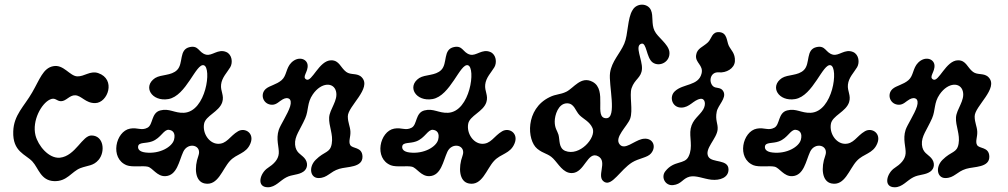

<svg xmlns="http://www.w3.org/2000/svg" viewBox="-20 -751 4265 812"><path d="M298 -348C325 -347 342 -314 383 -315C436 -316 472 -416 395 -442C361 -453 337 -427 307 -428C275 -429 249 -480 205 -471C162 -463 148 -415 116 -360C83 -302 38 -265 36 -195C33 -109 88 -99 117 -68C143 -40 152 13 209 15C264 17 282 -25 320 -40C352 -52 375 -49 397 -75C426 -109 419 -177 368 -178C328 -180 300 -91 233 -84C186 -80 141 -135 130 -179C115 -241 155 -313 191 -330C214 -341 219 -323 238 -323C260 -323 274 -349 298 -348Z M729 -455C757 -483 735 -542 783 -552C821 -560 820 -528 851 -520C877 -513 902 -546 937 -531C962 -520 965 -486 954 -467C941 -445 918 -423 915 -393C912 -365 929 -348 920 -319C907 -278 849 -262 843 -227C836 -187 864 -146 899 -143C939 -140 952 -176 987 -196C1017 -213 1057 -187 1039 -144C1021 -100 981 -102 952 -70C920 -35 902 36 846 25C804 17 801 -43 819 -92C836 -138 775 -152 755 -109C737 -70 729 -9 680 -6C644 -4 626 -41 605 -46C585 -51 539 -43 516 -52C443 -81 469 -196 530 -207C562 -213 578 -197 604 -211C628 -224 619 -274 658 -284C696 -294 718 -272 758 -274C852 -279 876 -465 842 -475C809 -485 768 -345 692 -332C622 -320 582 -385 636 -421C662 -437 704 -430 729 -455ZM564 -131C563 -121 569 -109 596 -106C656 -99 708 -130 716 -160C723 -187 712 -200 694 -202C672 -204 661 -167 623 -153C596 -143 566 -151 564 -131Z M1176 -331C1161 -323 1150 -308 1131 -308C1093 -308 1078 -352 1104 -375C1120 -389 1149 -393 1171 -412C1193 -431 1189 -463 1212 -486C1241 -515 1278 -503 1281 -476C1284 -447 1256 -426 1275 -415C1299 -401 1329 -496 1381 -496C1415 -496 1420 -465 1444 -447C1464 -432 1491 -444 1510 -424C1554 -378 1451 -302 1451 -259C1451 -232 1461 -217 1462 -194C1463 -171 1453 -153 1461 -138C1470 -121 1511 -131 1513 -90C1515 -41 1447 -47 1415 -37C1375 -25 1365 2 1327 2C1292 2 1284 -44 1315 -75C1353 -113 1376 -103 1383 -143C1390 -183 1370 -218 1372 -254C1374 -290 1411 -326 1401 -365C1391 -404 1339 -404 1303 -352C1278 -316 1286 -286 1271 -251C1249 -201 1225 -175 1228 -139C1231 -105 1253 -99 1267 -83C1284 -64 1282 -38 1263 -25C1241 -10 1216 -14 1191 -1C1165 12 1145 41 1113 41C1063 41 1079 -19 1113 -41C1136 -56 1157 -75 1159 -102C1161 -128 1146 -162 1159 -202C1166 -223 1197 -269 1207 -301C1217 -334 1198 -343 1176 -331Z M1846 -455C1874 -483 1852 -542 1900 -552C1938 -560 1937 -528 1968 -520C1994 -513 2019 -546 2054 -531C2079 -520 2082 -486 2071 -467C2058 -445 2035 -423 2032 -393C2029 -365 2046 -348 2037 -319C2024 -278 1966 -262 1960 -227C1953 -187 1981 -146 2016 -143C2056 -140 2069 -176 2104 -196C2134 -213 2174 -187 2156 -144C2138 -100 2098 -102 2069 -70C2037 -35 2019 36 1963 25C1921 17 1918 -43 1936 -92C1953 -138 1892 -152 1872 -109C1854 -70 1846 -9 1797 -6C1761 -4 1743 -41 1722 -46C1702 -51 1656 -43 1633 -52C1560 -81 1586 -196 1647 -207C1679 -213 1695 -197 1721 -211C1745 -224 1736 -274 1775 -284C1813 -294 1835 -272 1875 -274C1969 -279 1993 -465 1959 -475C1926 -485 1885 -345 1809 -332C1739 -320 1699 -385 1753 -421C1779 -437 1821 -430 1846 -455ZM1681 -131C1680 -121 1686 -109 1713 -106C1773 -99 1825 -130 1833 -160C1840 -187 1829 -200 1811 -202C1789 -204 1778 -167 1740 -153C1713 -143 1683 -151 1681 -131Z M2655 -708C2673 -740 2720 -738 2733 -708C2744 -683 2734 -650 2748 -621C2761 -593 2806 -566 2811 -532C2816 -489 2769 -466 2740 -487C2713 -507 2715 -574 2692 -566C2663 -557 2697 -499 2695 -460C2693 -422 2664 -417 2651 -378C2641 -347 2658 -285 2645 -249C2633 -217 2576 -169 2601 -140C2622 -115 2661 -155 2695 -163C2740 -173 2759 -132 2733 -102C2718 -84 2682 -82 2653 -64C2604 -33 2569 36 2537 19C2498 -2 2552 -67 2510 -90C2464 -115 2453 -19 2398 -19C2361 -19 2342 -58 2319 -81C2298 -102 2279 -100 2252 -122C2208 -158 2201 -290 2304 -340C2332 -354 2348 -350 2375 -363C2407 -379 2437 -431 2486 -405C2551 -371 2489 -251 2544 -251C2591 -251 2553 -393 2560 -443C2567 -492 2602 -524 2620 -566C2637 -605 2633 -673 2655 -708ZM2431 -264C2413 -282 2409 -315 2377 -314C2341 -313 2326 -264 2326 -237C2326 -208 2337 -198 2342 -181C2348 -159 2342 -125 2370 -113C2431 -88 2503 -169 2486 -209C2474 -237 2448 -247 2431 -264Z M2924 -518C2928 -547 2953 -552 2974 -572C2990 -587 2990 -618 3023 -615C3056 -612 3053 -577 3062 -558C3071 -539 3090 -526 3088 -492C3086 -461 3051 -442 3020 -445C2985 -448 2976 -408 2994 -388C3006 -374 3029 -386 3040 -363C3053 -335 3016 -306 3011 -278C3004 -243 3017 -228 3015 -204C3012 -164 2957 -121 2976 -88C2992 -61 3061 -79 3061 -34C3061 0 3025 13 2988 9C2955 5 2924 -10 2897 -4C2866 4 2863 28 2826 32C2793 35 2774 -2 2794 -27C2831 -74 2875 -54 2892 -89C2912 -129 2894 -171 2901 -207C2909 -247 2938 -261 2954 -288C2967 -310 2962 -336 2942 -333C2912 -328 2897 -296 2861 -296C2822 -296 2809 -342 2834 -365C2869 -398 2934 -387 2947 -440C2956 -476 2919 -485 2924 -518Z M3380 -455C3408 -483 3386 -542 3434 -552C3472 -560 3471 -528 3502 -520C3528 -513 3553 -546 3588 -531C3613 -520 3616 -486 3605 -467C3592 -445 3569 -423 3566 -393C3563 -365 3580 -348 3571 -319C3558 -278 3500 -262 3494 -227C3487 -187 3515 -146 3550 -143C3590 -140 3603 -176 3638 -196C3668 -213 3708 -187 3690 -144C3672 -100 3632 -102 3603 -70C3571 -35 3553 36 3497 25C3455 17 3452 -43 3470 -92C3487 -138 3426 -152 3406 -109C3388 -70 3380 -9 3331 -6C3295 -4 3277 -41 3256 -46C3236 -51 3190 -43 3167 -52C3094 -81 3120 -196 3181 -207C3213 -213 3229 -197 3255 -211C3279 -224 3270 -274 3309 -284C3347 -294 3369 -272 3409 -274C3503 -279 3527 -465 3493 -475C3460 -485 3419 -345 3343 -332C3273 -320 3233 -385 3287 -421C3313 -437 3355 -430 3380 -455ZM3215 -131C3214 -121 3220 -109 3247 -106C3307 -99 3359 -130 3367 -160C3374 -187 3363 -200 3345 -202C3323 -204 3312 -167 3274 -153C3247 -143 3217 -151 3215 -131Z M3827 -331C3812 -323 3801 -308 3782 -308C3744 -308 3729 -352 3755 -375C3771 -389 3800 -393 3822 -412C3844 -431 3840 -463 3863 -486C3892 -515 3929 -503 3932 -476C3935 -447 3907 -426 3926 -415C3950 -401 3980 -496 4032 -496C4066 -496 4071 -465 4095 -447C4115 -432 4142 -444 4161 -424C4205 -378 4102 -302 4102 -259C4102 -232 4112 -217 4113 -194C4114 -171 4104 -153 4112 -138C4121 -121 4162 -131 4164 -90C4166 -41 4098 -47 4066 -37C4026 -25 4016 2 3978 2C3943 2 3935 -44 3966 -75C4004 -113 4027 -103 4034 -143C4041 -183 4021 -218 4023 -254C4025 -290 4062 -326 4052 -365C4042 -404 3990 -404 3954 -352C3929 -316 3937 -286 3922 -251C3900 -201 3876 -175 3879 -139C3882 -105 3904 -99 3918 -83C3935 -64 3933 -38 3914 -25C3892 -10 3867 -14 3842 -1C3816 12 3796 41 3764 41C3714 41 3730 -19 3764 -41C3787 -56 3808 -75 3810 -102C3812 -128 3797 -162 3810 -202C3817 -223 3848 -269 3858 -301C3868 -334 3849 -343 3827 -331Z"/></svg>

Font: PicNic
Style: Regular
Weight: 400
Designer: Mariel Nils
Foundry: Velvetyne Type Foundry
Version: Version 2.000;Glyphs 3.2.3 (3260)